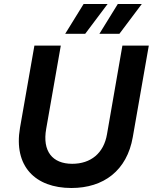

<svg xmlns="http://www.w3.org/2000/svg" viewBox="-20 -928 764 960"><path d="M337 12C498 12 615 -75 644 -243L724 -700H592L515 -257C499 -162 434 -109 341 -109C242 -109 191 -172 211 -284L284 -700H152L80 -289C47 -97 156 12 337 12ZM406 -759 518 -908H398L306 -759ZM577 -759 689 -908H569L477 -759Z"/></svg>

Font: Fixel Display 20240404 SemiBold
Style: Italic
Weight: 600
Italic angle: -10°
Designer: AlfaBravo + MacPaw
Foundry: Kyrylo Tkachov, Marchela Mozhyna, Serhii Makarenko, Maria Weinstein, Zakhar Kryvoshyya
Version: Version 1.211;Glyphs 3.2 (3225)